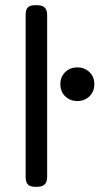

<svg xmlns="http://www.w3.org/2000/svg" viewBox="-20 -721 407 741"><path d="M117 -701H124Q162 -701 162 -664V-38Q162 0 124 0H117Q96 0 87.5 -9Q79 -18 79 -38V-664Q79 -684 87.5 -692.5Q96 -701 117 -701ZM213 -396Q213 -425 232 -443Q251 -461 278.5 -461Q306 -461 325 -443Q344 -425 344 -396Q344 -367 325 -349Q306 -331 278.5 -331Q251 -331 232 -349Q213 -367 213 -396Z"/></svg>

Font: Merge One
Style: Regular
Weight: 400
Designer: Kosal Sen
Foundry: Philatype
Version: Version 1.001